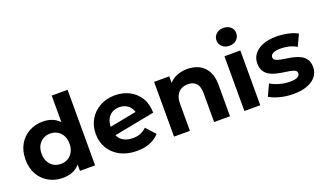

<svg xmlns="http://www.w3.org/2000/svg" viewBox="-76 -1275 2998 1772"><g transform="rotate(-20 1423.0 -389.5)"><path d="M302.7 7.6Q227.4 7.6 166.3 -26.6Q105.2 -60.8 69.8 -122.8Q34.4 -184.8 34.4 -269.2Q34.4 -353.6 69.8 -415.5Q105.2 -477.5 166.3 -511.5Q227.4 -545.5 302.7 -545.5Q371.1 -545.5 421.9 -515.6Q472.7 -485.7 501 -424.8Q529.4 -363.8 529.4 -269.2Q529.4 -174.8 502.2 -113.3Q475.1 -51.8 424.5 -22.1Q373.8 7.6 302.7 7.6ZM329.5 -120.1Q368.4 -120.1 399.3 -137.9Q430.1 -155.6 448.5 -189.5Q466.8 -223.3 466.8 -269.2Q466.8 -316 448.5 -349.2Q430.1 -382.3 399.3 -400.1Q368.4 -417.8 329.5 -417.8Q290.6 -417.8 259.8 -400.1Q228.9 -382.3 210.6 -349.2Q192.2 -316 192.2 -269.2Q192.2 -223.3 210.6 -189.5Q228.9 -155.6 259.8 -137.9Q290.6 -120.1 329.5 -120.1ZM471.4 0V-110.2L474 -269.8L464 -429.3V-742H620V0Z M1030.7 7.6Q938.6 7.6 869.5 -28.2Q800.4 -64 762.4 -126.7Q724.5 -189.4 724.5 -269.2Q724.5 -349.8 761.8 -412.3Q799.2 -474.7 864.2 -510.1Q929.2 -545.5 1011.9 -545.5Q1088.3 -545.5 1151 -513.5Q1213.6 -481.5 1251.6 -420.8Q1289.6 -360.2 1290.2 -274L855.7 -190L853.9 -280.7L1198.4 -346.9L1144.6 -292.9Q1145.2 -332.6 1128.3 -363Q1111.5 -393.5 1081.7 -410.9Q1052 -428.3 1012.3 -428.3Q972.2 -428.3 941.4 -410.7Q910.5 -393.1 893.6 -359.4Q876.7 -325.8 876.7 -278.3Q876.7 -224.9 895.7 -188.9Q914.7 -152.8 950.4 -134.7Q986.1 -116.6 1035.3 -116.6Q1078.1 -116.6 1110.2 -129.6Q1142.2 -142.6 1170.4 -169.2L1252.8 -79.2Q1215.8 -36.8 1159.9 -14.6Q1103.9 7.6 1030.7 7.6Z M1395.3 0V-537.9H1544V-388.8L1516 -433.6Q1545 -488.4 1598.9 -516.9Q1652.8 -545.5 1721.6 -545.5Q1785.8 -545.5 1836.2 -520.3Q1886.6 -495.1 1915.8 -442.6Q1945 -390.2 1945 -307.8V0H1789V-284.5Q1789 -349.3 1760.5 -380.2Q1731.9 -411 1680.4 -411Q1642.9 -411 1613.4 -395.4Q1584 -379.8 1567.7 -347.9Q1551.3 -316.1 1551.3 -266.1V0Z M2086.3 0V-537.9H2242.3V0ZM2164.3 -612.7Q2121 -612.7 2094 -637.9Q2066.9 -663 2066.9 -700Q2066.9 -736.9 2094 -762.1Q2121 -787.2 2164.3 -787.2Q2207.6 -787.2 2234.7 -763.5Q2261.7 -739.7 2261.7 -702.8Q2261.7 -664 2235 -638.4Q2208.2 -612.7 2164.3 -612.7Z M2567.5 7.6Q2499.3 7.6 2435.9 -8.9Q2372.4 -25.4 2334.6 -50L2387 -161.6Q2423.6 -138.6 2474.1 -124.4Q2524.7 -110.2 2574.3 -110.2Q2628 -110.2 2650.7 -123.2Q2673.3 -136.3 2673.3 -159.1Q2673.3 -177.8 2655.7 -187.5Q2638.1 -197.2 2609.2 -202.3Q2580.3 -207.4 2545.6 -212.2Q2510.9 -217.1 2476 -225.7Q2441.1 -234.4 2412.2 -251.2Q2383.3 -268 2365.7 -297Q2348.1 -326 2348.1 -372.4Q2348.1 -423.2 2377.7 -462.2Q2407.4 -501.2 2463 -523.4Q2518.6 -545.5 2596.7 -545.5Q2652.5 -545.5 2709.1 -533.6Q2765.8 -521.7 2804 -499.3L2751.6 -387.7Q2712.7 -410.7 2673.4 -419.2Q2634.1 -427.7 2597.3 -427.7Q2544.6 -427.7 2520.7 -413.7Q2496.7 -399.7 2496.7 -378.2Q2496.7 -358.4 2514.3 -348.1Q2531.9 -337.9 2560.8 -332.2Q2589.7 -326.5 2624.4 -321.7Q2659.1 -316.9 2693.8 -308Q2728.6 -299.1 2757.5 -282.6Q2786.4 -266.1 2804 -237.4Q2821.6 -208.7 2821.6 -162.9Q2821.6 -113.3 2791.8 -74.8Q2762 -36.2 2705.3 -14.3Q2648.7 7.6 2567.5 7.6Z"/></g></svg>

Font: Montserrat Alternates Thin
Style: Regular
Weight: 100
Designer: Julieta Ulanovsky
Foundry: Julieta Ulanovsky
Version: Version 9.000